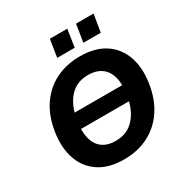

<svg xmlns="http://www.w3.org/2000/svg" viewBox="-205 -1077 1205 1252"><g transform="rotate(-30 397.5 -451.0)"><path d="M52 0ZM372 11Q257 11 183.5 -38.5Q110 -88 81 -174Q52 -260 69 -370Q86 -480 138 -557Q190 -634 271 -675Q352 -716 455 -716Q570 -716 643.5 -666.5Q717 -617 746 -531.5Q775 -446 758 -336Q741 -226 688.5 -148.5Q636 -71 555.5 -30Q475 11 372 11ZM441 -584Q364 -584 315 -539.5Q266 -495 243 -415H601Q600 -496 558.5 -540Q517 -584 441 -584ZM384 -121Q463 -121 514 -169Q565 -217 587 -302H226Q224 -215 264.5 -168Q305 -121 384 -121ZM520 -781 541 -913H673L651 -781ZM323 -781 344 -913H475L455 -781Z"/></g></svg>

Font: Winston
Style: Bold Italic
Weight: 700
Italic angle: -9°
Designer: Original fonts by Vernon Adams / Changes by Cristiano Sobral
Foundry: Original fonts by Vernon Adams / Changes by Cristiano Sobral
Version: Version 2.503;July 17, 2020;FontCreator 13.0.0.2655 64-bit